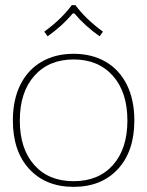

<svg xmlns="http://www.w3.org/2000/svg" viewBox="-20 -716 572 746"><path d="M152 -593Q218 -641 259 -696H273Q314 -641 380 -593L367 -575Q309 -616 269 -664H263Q223 -616 165 -575ZM30 -248Q30 -328 59 -386.5Q88 -445 141.5 -476Q195 -507 266 -507Q337 -507 390.5 -476Q444 -445 473 -386.5Q502 -328 502 -248Q502 -128 438 -59Q374 10 266 10Q158 10 94 -59Q30 -128 30 -248ZM475 -248Q475 -358 418.5 -421.5Q362 -485 266 -485Q170 -485 113.5 -421.5Q57 -358 57 -248Q57 -138 113 -75Q169 -12 266 -12Q363 -12 419 -75Q475 -138 475 -248Z"/></svg>

Font: Trirong Thin
Style: Regular
Weight: 250
Designer: Katatrad Team
Foundry: CadsonDemak
Version: Version 1.001